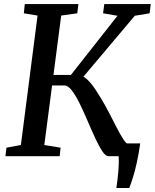

<svg xmlns="http://www.w3.org/2000/svg" viewBox="-20 -763 756 938"><path d="M548.5 155.5Q551 138 553.5 118.8Q556 99.5 557.8 79.2Q559.5 59 560.2 39Q561 19 559.5 0L508.5 -62.5H665Q657.5 -9 648.2 32.2Q639 73.5 629.5 103.8Q620 134 611.5 155.5ZM510 0Q495.5 0 479.2 -24.8Q463 -49.5 444.8 -89Q426.5 -128.5 407.8 -172.5Q389 -216.5 369.8 -256Q350.5 -295.5 331.5 -320.5Q312.5 -345.5 294.5 -345.5H207.5L214.5 -397H326.5L554 -686L483.5 -698L489.5 -743H716.5L711 -698L638.5 -686L356 -351L367 -394.5Q380 -394 393 -385.2Q406 -376.5 419.2 -361.2Q432.5 -346 445.5 -326.8Q458.5 -307.5 471.5 -285.5Q492.5 -251.5 512.2 -213.2Q532 -175 549.5 -140.8Q567 -106.5 582 -83.5Q597 -60.5 608.5 -56.5L653.5 -44.5L649 0ZM6.5 0 11.5 -41.5 82 -54.5 163.5 -687 96.5 -698 101 -743H363L357.5 -698L279 -687L196.5 -54.5L276 -41.5L271.5 0Z"/></svg>

Font: Merriweather 20pt Medium
Style: Italic
Weight: 500
Italic angle: -7.8°
Version: Version 2.101